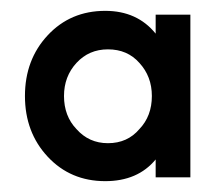

<svg xmlns="http://www.w3.org/2000/svg" viewBox="-20 -727 407 354"><path d="M267 -700V-665Q233 -707 174 -707Q110 -707 68 -662Q26 -617 26 -550Q26 -483 68 -438Q110 -393 174 -393Q234 -393 267 -433V-400H331V-700ZM179 -636Q215 -636 237 -611Q260 -586 260 -550Q260 -513 237 -489Q215 -463 179 -463Q144 -463 121 -489Q98 -513 98 -550Q98 -586 121 -611Q144 -636 179 -636Z"/></svg>

Font: Unageo
Style: Medium
Weight: 500
Designer: Richard Sepsi
Foundry: Richard Sepsi
Version: Version 2.000